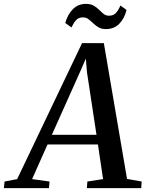

<svg xmlns="http://www.w3.org/2000/svg" viewBox="-89 -970 752 990"><path d="M-69 0 -65.5 -34 -0.5 -46.5 334 -747.5H446.5L566 -47.5L641.5 -34L639 0H359L361.5 -34L442.5 -46.5L416 -225H156L76.5 -46.5L166.5 -34L163.5 0ZM178.5 -275H408.5L359.5 -597.5L353.5 -668L326.5 -605.5ZM457 -820Q434 -820 418.8 -829.2Q403.5 -838.5 391.2 -850.2Q379 -862 367 -871.2Q355 -880.5 339 -880.5Q316 -880.5 303 -865.8Q290 -851 279.5 -828.5L247.5 -851.5Q259.5 -895 286.5 -922.5Q313.5 -950 354.5 -950Q378.5 -950 394.2 -940.8Q410 -931.5 422 -919.5Q434 -907.5 445.5 -898.2Q457 -889 473 -889Q495.5 -889 508.5 -903Q521.5 -917 532 -941.5L563.5 -918.5Q552 -873 525 -846.5Q498 -820 457 -820Z"/></svg>

Font: Merriweather 60pt Medium
Style: Italic
Weight: 500
Italic angle: -7.8°
Version: Version 2.101